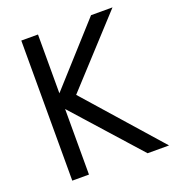

<svg xmlns="http://www.w3.org/2000/svg" viewBox="-129 -806 825 908"><g transform="rotate(-20 283.5 -352.5)"><path d="M164 -705H80V0H164V-330L459 0H567L236 -375L539 -705H431L164 -409Z"/></g></svg>

Font: Geom Light
Style: Regular
Weight: 300
Version: Version 1.102